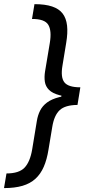

<svg xmlns="http://www.w3.org/2000/svg" viewBox="-32 -791 470 948"><path d="M356.9 -311.5Q297.9 -311.5 262.5 -320.8Q227.1 -330.1 210 -347.2Q192.9 -364.3 189.5 -387.5Q186 -410.6 190.4 -438L213.9 -578.6Q224.1 -639.6 206.3 -668.7Q188.5 -697.8 126 -697.3L138.2 -770.5Q190.9 -770.5 225.1 -759Q259.3 -747.6 277.1 -724.4Q294.9 -701.2 299.1 -665Q303.2 -628.9 294.9 -579.6L276.4 -466.8Q266.6 -409.2 285.9 -384.5Q305.2 -359.9 364.7 -359.9ZM-12.2 137.7 0 65.4Q62 65.4 89.4 36.6Q116.7 7.8 127 -54.2L149.9 -193.4Q154.3 -221.2 165.8 -244.4Q177.2 -267.6 200 -284.7Q222.7 -301.8 261 -311.5Q299.3 -321.3 358.4 -321.3L350.6 -272.9Q290 -272.5 262.7 -247.1Q235.4 -221.7 226.1 -164.6L207.5 -52.7Q199.7 -3.4 184.1 32.5Q168.5 68.4 142.8 91.8Q117.2 115.2 78.9 126.5Q40.5 137.7 -12.2 137.7ZM350.6 -272.9 263.7 -272.5 278.3 -360.4 364.7 -359.9Z"/></svg>

Font: Inter 18pt
Style: Italic
Weight: 400
Italic angle: -9.3988°
Designer: Rasmus Andersson
Foundry: rsms
Version: Version 4.001;git-66647c0bb